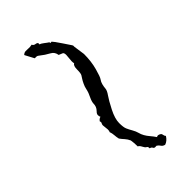

<svg xmlns="http://www.w3.org/2000/svg" viewBox="13 -563 555 555"><g transform="rotate(45 290.5 -285.0)"><path d="M87.9 -237.3 60.5 -222.7H59.6Q58.6 -222.7 56.2 -227.1Q53.7 -231.4 54.7 -241.2Q55.7 -251 53.7 -258.8Q59.6 -260.7 60.5 -269Q61.5 -277.3 69.3 -275.4Q70.3 -280.3 76.2 -287.6Q82 -294.9 85 -299.8L88.9 -300.8Q88.9 -302.7 88.4 -303.7Q87.9 -304.7 88.4 -305.7Q88.9 -306.6 96.7 -312.5Q104.5 -318.4 114.3 -324.7Q124 -331.1 131.8 -336.4Q139.6 -341.8 140.6 -341.8H145.5L179.7 -346.7Q210 -346.7 234.9 -339.8Q259.8 -333 265.6 -328.6Q271.5 -324.2 279.3 -322.3Q287.1 -320.3 294.4 -319.8Q301.8 -319.3 313.5 -311Q325.2 -302.7 350.1 -290Q375 -277.3 392.6 -277.3Q410.2 -277.3 418 -280.8Q425.8 -284.2 435.1 -289.6Q444.3 -294.9 452.1 -296.9Q460 -298.8 467.8 -303.2Q475.6 -307.6 482.9 -314Q490.2 -320.3 499 -326.2Q497.1 -328.1 497.1 -331.5Q497.1 -335 501 -340.8Q503.9 -342.8 507.8 -343.3Q511.7 -343.8 514.6 -346.7Q527.3 -338.9 531.2 -327.1Q529.3 -319.3 524.4 -316.4Q519.5 -313.5 515.6 -307.6V-304.7Q516.6 -297.9 512.2 -295.9Q507.8 -293.9 506.8 -288.1H504.9Q500 -288.1 498 -284.2Q496.1 -280.3 488.3 -276.4Q480.5 -272.5 478.5 -267.6H476.6Q463.9 -267.6 452.1 -265.6Q443.4 -261.7 437 -255.9Q430.7 -250 423.8 -245.1Q416 -243.2 407.7 -242.7Q399.4 -242.2 391.6 -239.3Q389.6 -241.2 382.8 -241.2L364.3 -239.3Q360.4 -239.3 357.4 -241.2Q354.5 -243.2 349.6 -241.2Q342.8 -246.1 341.8 -252Q337.9 -250 333 -250Q328.1 -250 322.8 -255.4Q317.4 -260.7 312 -262.7Q306.6 -264.6 302.2 -264.6Q297.9 -264.6 292.5 -266.1Q287.1 -267.6 281.2 -270.5Q275.4 -273.4 269 -275.9Q262.7 -278.3 255.4 -279.8Q248 -281.2 239.7 -285.2Q231.4 -289.1 227.1 -292Q222.7 -294.9 217.8 -297.9Q212.9 -300.8 197.3 -300.8Q181.6 -300.8 178.7 -307.6Q174.8 -306.6 168.9 -306.6L145.5 -308.6Q136.7 -308.6 134.8 -304.7Q132.8 -300.8 129.9 -293Q116.2 -291 110.4 -280.3Q100.6 -262.7 94.2 -255.4Q87.9 -248 87.9 -244.1Z"/></g></svg>

Font: Mountains of Christmas
Style: Regular
Weight: 400
Designer: Crystal Kluge
Foundry: Font Diner, Inc DBA Tart Workshop
Version: Version 1.003